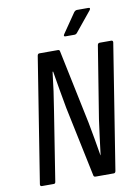

<svg xmlns="http://www.w3.org/2000/svg" viewBox="-92 -898 701 959"><g transform="rotate(-10 258.5 -418.0)"><path d="M42 0Q32 0 33 -10L134 -645Q136 -655 144 -655H239Q247 -655 248 -645L326 -271Q334 -231 341.5 -186.5Q349 -142 356 -101H357Q362 -141 368 -189.5Q374 -238 380 -279L439 -645Q441 -655 450 -655H508Q518 -655 517 -645L416 -10Q414 0 406 0H313Q304 0 303 -10L229 -363Q220 -411 211.5 -461Q203 -511 196 -553H193Q188 -507 181 -456.5Q174 -406 166 -358L111 -10Q110 0 102 0ZM288 -716Q275 -716 283 -728L351 -827Q358 -836 367 -836H424Q437 -836 429 -824L349 -726Q342 -716 333 -716Z"/></g></svg>

Font: Sofia Sans Condensed Medium
Style: Italic
Weight: 500
Italic angle: -9°
Designer: Botio Nikoltchev, Ani Petrova
Foundry: lettersoup
Version: Version 4.101; ttfautohint (v1.8.4.7-5d5b)